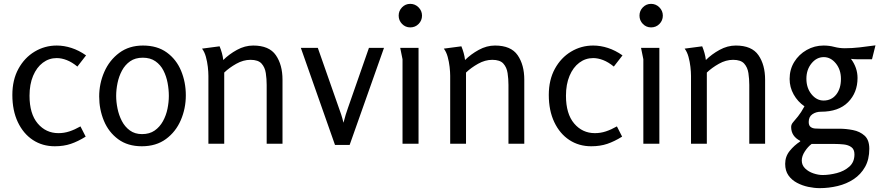

<svg xmlns="http://www.w3.org/2000/svg" viewBox="-20 -745 4557 995"><path d="M274 -509Q312 -509 350.5 -496.5Q389 -484 426 -458L381 -400Q353 -423 326 -433.5Q299 -444 274 -444Q234 -444 202 -420Q170 -396 151.5 -352Q133 -308 133 -249Q133 -155 175.5 -105Q218 -55 283 -55Q312 -55 339.5 -64Q367 -73 397 -90L424 -37Q384 -12 347 0.5Q310 13 264 13Q200 13 150.5 -19.5Q101 -52 72.5 -112Q44 -172 44 -253Q44 -331 75.5 -388.5Q107 -446 159.5 -477.5Q212 -509 274 -509Z M715 13Q642 13 592.5 -23.5Q543 -60 518.5 -119Q494 -178 494 -245Q494 -312 520.5 -372.5Q547 -433 598 -471Q649 -509 721 -509Q795 -509 844.5 -473Q894 -437 918.5 -378Q943 -319 943 -251Q943 -183 917 -122.5Q891 -62 840 -24.5Q789 13 715 13ZM716 -50Q755 -50 781.5 -68.5Q808 -87 824.5 -117Q841 -147 848 -181.5Q855 -216 855 -248Q855 -281 848.5 -315.5Q842 -350 827 -379.5Q812 -409 785.5 -427.5Q759 -446 720 -446Q681 -446 654.5 -427.5Q628 -409 612 -379Q596 -349 589 -314.5Q582 -280 582 -248Q582 -217 589 -182.5Q596 -148 611.5 -118Q627 -88 653 -69Q679 -50 716 -50Z M1118 -505Q1125 -488 1130 -470Q1135 -452 1137 -434Q1167 -464 1208 -486.5Q1249 -509 1292 -509Q1375 -509 1409.5 -459Q1444 -409 1444 -332V0H1362V-305Q1362 -336 1357.5 -366Q1353 -396 1335.5 -415.5Q1318 -435 1278 -435Q1241 -435 1204.5 -414.5Q1168 -394 1142 -369V0H1060V-352Q1060 -372 1057 -398.5Q1054 -425 1047 -450.5Q1040 -476 1027 -493Z M1627 -497 1735 -189Q1742 -170 1748 -152Q1754 -134 1760 -109Q1766 -133 1771.5 -150.5Q1777 -168 1783 -185L1892 -497H1970L1792 6H1716L1539 -497Z M2167 -664Q2167 -639 2149.5 -621Q2132 -603 2106 -603Q2081 -603 2063.5 -621Q2046 -639 2046 -664Q2046 -689 2063.5 -707Q2081 -725 2106 -725Q2131 -725 2149 -707Q2167 -689 2167 -664ZM2149 -497V0H2066V-438L2054 -497Z M2371 -505Q2378 -488 2383 -470Q2388 -452 2390 -434Q2420 -464 2461 -486.5Q2502 -509 2545 -509Q2628 -509 2662.5 -459Q2697 -409 2697 -332V0H2615V-305Q2615 -336 2610.5 -366Q2606 -396 2588.5 -415.5Q2571 -435 2531 -435Q2494 -435 2457.5 -414.5Q2421 -394 2395 -369V0H2313V-352Q2313 -372 2310 -398.5Q2307 -425 2300 -450.5Q2293 -476 2280 -493Z M3054 -509Q3092 -509 3130.5 -496.5Q3169 -484 3206 -458L3161 -400Q3133 -423 3106 -433.5Q3079 -444 3054 -444Q3014 -444 2982 -420Q2950 -396 2931.5 -352Q2913 -308 2913 -249Q2913 -155 2955.5 -105Q2998 -55 3063 -55Q3092 -55 3119.5 -64Q3147 -73 3177 -90L3204 -37Q3164 -12 3127 0.5Q3090 13 3044 13Q2980 13 2930.5 -19.5Q2881 -52 2852.5 -112Q2824 -172 2824 -253Q2824 -331 2855.5 -388.5Q2887 -446 2939.5 -477.5Q2992 -509 3054 -509Z M3415 -664Q3415 -639 3397.5 -621Q3380 -603 3354 -603Q3329 -603 3311.5 -621Q3294 -639 3294 -664Q3294 -689 3311.5 -707Q3329 -725 3354 -725Q3379 -725 3397 -707Q3415 -689 3415 -664ZM3397 -497V0H3314V-438L3302 -497Z M3619 -505Q3626 -488 3631 -470Q3636 -452 3638 -434Q3668 -464 3709 -486.5Q3750 -509 3793 -509Q3876 -509 3910.5 -459Q3945 -409 3945 -332V0H3863V-305Q3863 -336 3858.5 -366Q3854 -396 3836.5 -415.5Q3819 -435 3779 -435Q3742 -435 3705.5 -414.5Q3669 -394 3643 -369V0H3561V-352Q3561 -372 3558 -398.5Q3555 -425 3548 -450.5Q3541 -476 3528 -493Z M4248 -509Q4277 -509 4303.5 -502Q4330 -495 4358 -495Q4396 -495 4435 -499.5Q4474 -504 4517 -510L4499 -438H4419Q4412 -438 4404.5 -438.5Q4397 -439 4390 -440Q4424 -394 4424 -341Q4424 -265 4375 -215.5Q4326 -166 4234 -166Q4209 -166 4190 -153Q4171 -140 4171 -113Q4171 -95 4180.5 -87.5Q4190 -80 4204 -79Q4218 -78 4232 -78H4329Q4364 -78 4400 -71Q4436 -64 4460.5 -42Q4485 -20 4485 26Q4485 81 4463 120Q4441 159 4404 183.5Q4367 208 4321 219Q4275 230 4228 230Q4200 230 4169 223.5Q4138 217 4110.5 202.5Q4083 188 4066 164Q4049 140 4049 104Q4049 66 4072.5 37Q4096 8 4127 -12V-15Q4080 -39 4080 -87Q4080 -100 4090 -111.5Q4100 -123 4115.5 -142Q4131 -161 4149 -194Q4114 -218 4093 -255.5Q4072 -293 4072 -336Q4072 -385 4096 -424Q4120 -463 4160.5 -486Q4201 -509 4248 -509ZM4249 -449Q4212 -449 4185.5 -416.5Q4159 -384 4159 -337Q4159 -289 4185.5 -256.5Q4212 -224 4248 -224Q4289 -224 4313.5 -255Q4338 -286 4338 -336Q4338 -384 4311.5 -416.5Q4285 -449 4249 -449ZM4186 1Q4167 15 4151 39.5Q4135 64 4135 87Q4135 111 4152.5 128Q4170 145 4195.5 153.5Q4221 162 4243 162Q4278 162 4316.5 152Q4355 142 4381.5 118.5Q4408 95 4408 55Q4408 29 4392 17.5Q4376 6 4352.5 3.5Q4329 1 4306 1Z"/></svg>

Font: Rosario Light
Style: Regular
Weight: 300
Designer: Hector Gatti
Foundry: Omnibus Type
Version: Version 1.101; ttfautohint (v1.8.1.43-b0c9)